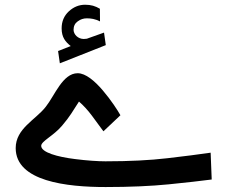

<svg xmlns="http://www.w3.org/2000/svg" viewBox="-20 -774 938 794"><path d="M220.2 -563 227.5 -512.2 417.5 -587.4 410.2 -639.2 342.8 -615.2C341.3 -614.7 339.8 -613.8 338.4 -613.8C334 -613.3 330.1 -612.8 326.7 -612.8C302.7 -612.8 284.7 -631.3 284.2 -650.4C284.2 -666 290 -677.7 301.8 -686C313 -694.3 325.7 -698.2 338.9 -698.2C356 -698.2 373.5 -695.8 393.6 -685.5L393.1 -737.8C374 -749 356.9 -754.4 332 -754.4C306.6 -754.4 284.2 -745.1 264.6 -727.1C244.6 -708.5 234.9 -685.1 234.9 -656.7C234.9 -619.6 250.5 -601.1 272.5 -583.5ZM416 -106.9C386.2 -106.9 338.9 -109.9 290.5 -116.2C218.3 -125 150.4 -143.6 150.4 -170.9C150.4 -190.4 201.7 -212.4 236.8 -254.4C270.5 -293.9 279.8 -313 306.6 -354C324.7 -338.4 342.8 -318.8 359.9 -295.9C377 -272.5 392.6 -251 407.7 -231L478 -297.4C466.3 -318.4 439 -360.4 405.3 -399.9C371.6 -439.5 334 -471.2 301.3 -471.2C238.8 -471.2 206.5 -378.9 168.9 -332C127 -278.3 44.9 -242.7 44.9 -161.6C44.9 -23.9 255.9 -0.5 417 -0.5C517.1 -0.5 604 -4.4 677.7 -11.7C751.5 -19 810.5 -25.9 855.5 -31.7L851.1 -142.6C801.8 -135.3 742.2 -127.9 671.4 -119.6C600.6 -111.3 515.1 -106.9 416 -106.9Z"/></svg>

Font: Vazirmatn Medium
Style: Regular
Weight: 500
Designer: Saber Rastikerdar
Foundry: Saber Rastikerdar
Version: Version 33.003